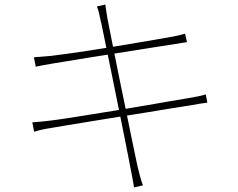

<svg xmlns="http://www.w3.org/2000/svg" viewBox="-20 -789 1040 838"><path d="M419 -700Q416 -717 412 -732.5Q408 -748 403 -761L440 -769Q441 -756 444 -739.5Q447 -723 449 -708Q450 -703 457 -667.5Q464 -632 475 -576Q486 -520 499.5 -454.5Q513 -389 526.5 -323Q540 -257 551.5 -200.5Q563 -144 571 -107Q579 -70 580 -64Q585 -43 591 -20.5Q597 2 604 20L565 29Q561 6 557.5 -15Q554 -36 549 -58Q548 -65 540.5 -102.5Q533 -140 522 -196Q511 -252 497.5 -318Q484 -384 471 -449Q458 -514 446.5 -569Q435 -624 428 -659.5Q421 -695 419 -700ZM128 -539Q142 -540 160 -541.5Q178 -543 202 -545Q226 -548 267.5 -553.5Q309 -559 361 -567Q413 -575 468.5 -584Q524 -593 576 -602Q628 -611 670.5 -618Q713 -625 738 -630Q758 -634 769.5 -637Q781 -640 788 -642L796 -605Q790 -604 776 -602Q762 -600 745 -597Q720 -593 677.5 -586.5Q635 -580 583 -571.5Q531 -563 475.5 -554.5Q420 -546 367.5 -537.5Q315 -529 273 -522Q231 -515 206 -511Q188 -508 171.5 -505Q155 -502 136 -498ZM121 -255Q137 -256 157.5 -258Q178 -260 194 -262Q221 -265 267 -272Q313 -279 371.5 -288.5Q430 -298 492.5 -308Q555 -318 614.5 -328.5Q674 -339 723.5 -347.5Q773 -356 804 -361Q833 -366 849.5 -369.5Q866 -373 878 -377L885 -341Q874 -340 856 -337Q838 -334 810 -329Q775 -324 724.5 -315.5Q674 -307 615 -297.5Q556 -288 495 -278.5Q434 -269 378 -259.5Q322 -250 277 -243Q232 -236 206 -231Q180 -227 162.5 -223Q145 -219 129 -214Z"/></svg>

Font: Noto Sans TC Thin
Style: Regular
Weight: 100
Designer: Ryoko NISHIZUKA 西塚涼子 (kana, bopomofo & ideographs); Paul D. Hunt (Latin, Greek & Cyrillic); Sandoll Communications 산돌커뮤니
Foundry: Adobe
Version: Version 2.004-H2;hotconv 1.0.118;makeotfexe 2.5.65603